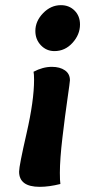

<svg xmlns="http://www.w3.org/2000/svg" viewBox="-20 -505 384 744"><path d="M212 165Q212 196 214 208Q170 219 134 219Q54 219 54 160Q54 138 83 11.5Q112 -115 112 -196Q112 -218 110 -227Q146 -246 181 -246Q212 -246 231.5 -232.5Q251 -219 251 -194Q251 -188 241.5 -122.5Q232 -57 222 27.5Q212 112 212 165ZM216 -485Q248 -485 269 -464Q290 -443 290 -410Q290 -371 261 -339Q232 -307 191 -307Q160 -307 138.5 -329.5Q117 -352 117 -385Q117 -423 147 -454Q177 -485 216 -485Z"/></svg>

Font: Overlock Black
Style: Italic
Weight: 900
Designer: Dario Muhafara
Foundry: Dario Manuel Muhafara
Version: Version 1.002